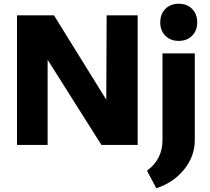

<svg xmlns="http://www.w3.org/2000/svg" viewBox="-20 -776 1125 1028"><path d="M838 -656Q838 -701 865.5 -728.5Q893 -756 937 -756Q981 -756 1008.5 -728.5Q1036 -701 1036 -656Q1036 -612 1008.5 -584.5Q981 -557 937 -557Q893 -557 865.5 -584.5Q838 -612 838 -656ZM71 0V-694H269L549 -242L551 -694H717V0H523L235 -456V0ZM817 232 767 138Q850 77 850 -26V-490H1023V-26Q1023 60 966.5 130.5Q910 201 817 232Z"/></svg>

Font: Cantarell Extra Bold
Style: Regular
Weight: 800
Designer: Dave Crossland, Nikolaus Waxweiler, Florian Fecher, Jacques Le Bailly, Eben Sorkin, Alexei Vanyashin, Alexios Zavras, Em
Version: Version 0.303